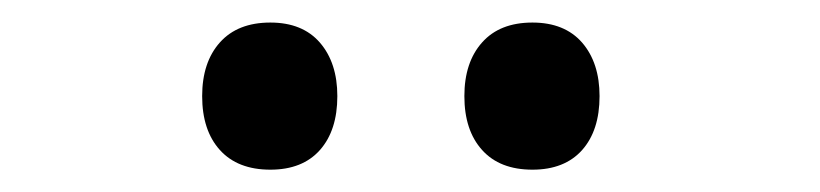

<svg xmlns="http://www.w3.org/2000/svg" viewBox="-20 -860 735 172"><path d="M282.2 -773.9Q282.2 -743.2 266.6 -725.6Q251 -708 222.2 -708Q192.9 -708 177 -725.6Q161.1 -743.2 161.1 -773.9Q161.1 -804.2 177 -822Q192.9 -839.8 222.2 -839.8Q251 -839.8 266.6 -821.8Q282.2 -803.7 282.2 -773.9ZM517.1 -773.9Q517.1 -743.2 501.5 -725.6Q485.8 -708 457 -708Q427.7 -708 411.9 -725.6Q396 -743.2 396 -773.9Q396 -804.2 411.9 -822Q427.7 -839.8 457 -839.8Q485.8 -839.8 501.5 -821.8Q517.1 -803.7 517.1 -773.9Z"/></svg>

Font: Sinkin Sans 400 Regular
Style: Regular
Weight: 400
Designer: Keith Bates
Foundry: K-Type
Version: Sinkin Sans (version 1.0)  by Keith Bates   •   © 2014   www